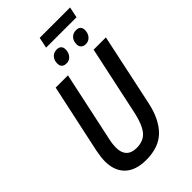

<svg xmlns="http://www.w3.org/2000/svg" viewBox="-298 -1101 1206 1206"><g transform="rotate(-45 304.5 -498.0)"><path d="M54 -168Q54 -201 64 -253L163 -714H272L173 -251Q164 -212 164 -179Q164 -134 187 -110Q210 -86 255 -86Q316 -86 348.5 -124Q381 -162 400 -246L500 -714H609L507 -234Q482 -115 419.5 -52.5Q357 10 244 10Q152 10 103 -36.5Q54 -83 54 -168ZM313 -1006H583L568 -934H298ZM277 -814Q277 -843 293.5 -861Q310 -879 337 -879Q356 -879 366.5 -869Q377 -859 377 -840Q377 -811 361 -792Q345 -773 320 -773Q277 -773 277 -814ZM448 -814Q448 -843 464.5 -861Q481 -879 508 -879Q549 -879 549 -840Q549 -811 532.5 -792Q516 -773 491 -773Q471 -773 459.5 -783.5Q448 -794 448 -814Z"/></g></svg>

Font: Noto Sans UI NarrowMedium
Style: Italic
Weight: 500
Width: 4
Italic angle: -12°
Designer: Monotype Design Team
Foundry: Monotype Imaging Inc.
Version: Version 1.001